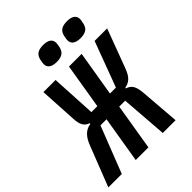

<svg xmlns="http://www.w3.org/2000/svg" viewBox="-283 -1044 1183 1183"><g transform="rotate(-45 308.0 -452.5)"><path d="M65 -258.9 -36.2 0H81L199.9 -304.7H252.8L202.4 0H312.9L363.3 -304.7H415.1L438.2 0H549.7L529.1 -258.2C524.9 -317.1 508.9 -344.1 471.6 -355.1L472.7 -360.8C513.5 -368.3 536.9 -390.6 557.5 -446.7L651.6 -698.2H542.3L431.8 -402H380L429.3 -698.2H318.9L269.9 -402H218L202.1 -698.2H96.2L110.1 -454.2C112.2 -398.4 127.5 -372.9 162.6 -360.8L161.6 -355.1C116.5 -348 87.4 -319.2 65 -258.9ZM219.1 -818.9C219.1 -792.3 236.9 -771 285.9 -771C337.7 -771 355.1 -792.6 362.2 -824.6C365.4 -840.9 366.8 -850.1 366.8 -856.9C366.8 -884.2 349.1 -904.8 300.1 -904.8C248.2 -904.8 230.8 -883.5 223.7 -851.2C220.5 -834.9 219.1 -826 219.1 -818.9ZM426.5 -818.9C426.5 -792.3 444.2 -771 493.3 -771C545.1 -771 562.5 -792.6 569.2 -824.6C572.8 -840.9 574.2 -850.1 574.2 -856.9C574.2 -884.2 556.5 -904.8 507.5 -904.8C455.6 -904.8 438.2 -883.5 431.1 -851.2C427.6 -834.9 426.5 -826 426.5 -818.9Z"/></g></svg>

Font: Margiela Mono Italic SmBold It
Style: Regular
Weight: 600
Designer: Mike Abbink, Paul van der Laan, Pieter van Rosmalen
Foundry: Bold Monday
Version: Version 2.003 2021